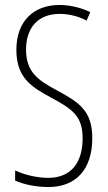

<svg xmlns="http://www.w3.org/2000/svg" viewBox="-20 -837 434 774"><path d="M352 -280C352 -390 300 -424 209 -473C137 -512 85 -544 85 -637C85 -725 133 -781 221 -781C249 -781 290 -775 329 -754L344 -788C314 -803 267 -817 220 -817C117 -817 46 -753 46 -636C46 -522 109 -485 187 -443C274 -396 313 -368 313 -279C313 -183 268 -120 174 -120C131 -120 78 -132 41 -150V-109C81 -91 133 -83 175 -83C287 -83 352 -155 352 -280Z"/></svg>

Font: Noto Sans Kannada UI ExtraCondensed ExtraLight
Style: Regular
Weight: 200
Width: 2
Designer: Jelle Bosma - Monotype Design Team
Foundry: Monotype Imaging Inc.
Version: Version 2.005